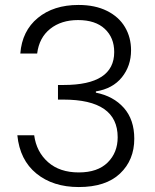

<svg xmlns="http://www.w3.org/2000/svg" viewBox="-20 -750 625 775"><path d="M62 -534Q69 -625 132.5 -677.5Q196 -730 297 -730Q364 -730 412 -706Q460 -682 484.5 -640.5Q509 -599 509 -547Q509 -484 472 -438Q435 -392 367 -381V-376Q438 -362 480 -314.5Q522 -267 522 -190Q522 -104 464.5 -49.5Q407 5 298 5Q194 5 127 -49.5Q60 -104 50 -204H118Q127 -137 174 -95.5Q221 -54 298 -54Q374 -54 414.5 -94Q455 -134 455 -196Q455 -348 236 -348H214V-407H237Q441 -407 441 -540Q441 -598 403 -633.5Q365 -669 295 -669Q227 -669 182.5 -633.5Q138 -598 130 -534Z"/></svg>

Font: Fz Poppins Light
Style: Regular
Weight: 300
Designer: Ninad Kale (Devanagari), Jonny Pinhorn (Latin)
Foundry: Indian Type Foundry
Version: Vit hóa bi Vntype.Com & FontZin.Com